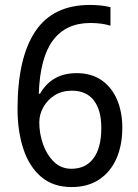

<svg xmlns="http://www.w3.org/2000/svg" viewBox="-20 -796 560 777"><path d="M270 -39Q195 -39 146.5 -80.5Q98 -122 74.5 -193.5Q51 -265 51 -355Q51 -561 122.5 -668.5Q194 -776 344 -776Q391 -776 427 -767V-692Q392 -703 346 -703Q247 -703 194.5 -633Q142 -563 137 -417H142Q190 -500 290 -500Q350 -500 391 -471.5Q432 -443 453.5 -393Q475 -343 475 -279Q475 -209 451.5 -155Q428 -101 382 -70Q336 -39 270 -39ZM269 -113Q327 -113 358.5 -155.5Q390 -198 390 -278Q390 -351 359.5 -390Q329 -429 271 -429Q231 -429 201.5 -410.5Q172 -392 155.5 -362.5Q139 -333 139 -301Q139 -256 154 -213Q169 -170 198 -141.5Q227 -113 269 -113Z"/></svg>

Font: Noto Sans Tamil UI SemiCondensed
Style: Regular
Weight: 400
Width: 4
Designer: Jelle Bosma - Monotype Design Team
Foundry: Monotype Imaging Inc.
Version: Version 2.004; ttfautohint (v1.8.4.7-5d5b)